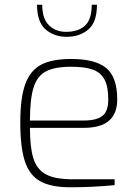

<svg xmlns="http://www.w3.org/2000/svg" viewBox="-20 -788 583 814"><path d="M66 -268Q66 -373 87 -431Q108 -489 154 -513.5Q200 -538 282 -538Q384 -538 430.5 -499.5Q477 -461 477 -366Q477 -246 336 -246H107Q107 -163 121.5 -116.5Q136 -70 174.5 -49Q213 -28 286 -28H466V-3Q369 6 279 6Q196 6 150.5 -19.5Q105 -45 85.5 -104Q66 -163 66 -268ZM334 -277Q389 -277 414 -296.5Q439 -316 439 -366Q439 -420 423.5 -450Q408 -480 374.5 -492.5Q341 -505 282 -505Q212 -505 175 -485.5Q138 -466 122.5 -417.5Q107 -369 107 -277ZM137 -768H159Q159 -709 187.5 -681Q216 -653 260 -653Q312 -653 340.5 -679.5Q369 -706 369 -768H391Q391 -694 354.5 -663Q318 -632 263 -632Q209 -632 173 -663.5Q137 -695 137 -768Z"/></svg>

Font: Exo ExtraLight
Style: Regular
Weight: 275
Designer: Natanael Gama
Foundry: Natanael Gama
Version: Version 1.500; ttfautohint (v1.6)